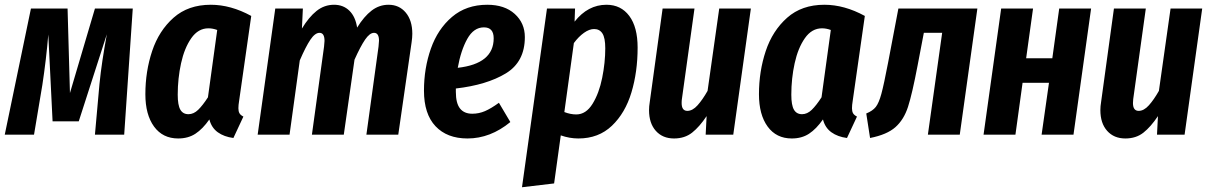

<svg xmlns="http://www.w3.org/2000/svg" viewBox="-27 -566 5085 807"><path d="M495 0H372L391 -212Q396 -262 403.5 -311.5Q411 -361 422 -422L304 -56H194L176 -421Q167 -314 151 -209L116 0H-7L103 -530H257L267 -175L372 -530H531Z M1029 -499 978 -142Q975 -124 975 -111Q975 -98 979.5 -90Q984 -82 996 -76L954 14Q915 9 888.5 -10Q862 -29 853 -64Q825 -24 794.5 -4Q764 16 722 16Q657 16 620.5 -34Q584 -84 584 -170Q584 -266 612.5 -351.5Q641 -437 702.5 -491.5Q764 -546 859 -546Q943 -546 1029 -499ZM720 -168Q720 -124 731 -105Q742 -86 765 -86Q787 -86 806 -104.5Q825 -123 847 -157L886 -440Q867 -447 849 -447Q806 -447 777 -405.5Q748 -364 734 -300Q720 -236 720 -168Z M1706 -424Q1706 -408 1703 -388L1647 0H1513L1564 -370Q1566 -390 1566 -395Q1566 -428 1545 -428Q1527 -428 1507.5 -399.5Q1488 -371 1463 -315L1418 0H1284L1335 -370Q1337 -388 1337 -394Q1337 -428 1316 -428Q1297 -428 1277.5 -399Q1258 -370 1233 -312L1190 0H1056L1130 -530H1246L1242 -446Q1271 -494 1303.5 -520Q1336 -546 1377 -546Q1416 -546 1441.5 -521Q1467 -496 1474 -450Q1503 -497 1535 -521.5Q1567 -546 1606 -546Q1651 -546 1678.5 -513Q1706 -480 1706 -424Z M2179 -410Q2179 -306 2099 -257.5Q2019 -209 1889 -194V-180Q1889 -132 1906.5 -110Q1924 -88 1958 -88Q1986 -88 2011.5 -99Q2037 -110 2070 -134L2118 -53Q2034 16 1938 16Q1852 16 1803.5 -35.5Q1755 -87 1755 -185Q1755 -279 1784 -361.5Q1813 -444 1873 -495Q1933 -546 2021 -546Q2094 -546 2136.5 -507.5Q2179 -469 2179 -410ZM2048 -405Q2048 -451 2007 -451Q1964 -451 1937 -402.5Q1910 -354 1897 -281Q2048 -298 2048 -405Z M2272 -530H2390L2388 -475Q2444 -546 2522 -546Q2583 -546 2618 -499Q2653 -452 2653 -366Q2653 -264 2627 -177.5Q2601 -91 2545 -37.5Q2489 16 2404 16Q2367 16 2330 3L2302 205L2167 221ZM2517 -363Q2517 -407 2505 -425.5Q2493 -444 2470 -444Q2450 -444 2427.5 -428Q2405 -412 2385 -385L2345 -95Q2371 -85 2395 -85Q2436 -85 2463.5 -129.5Q2491 -174 2504 -238.5Q2517 -303 2517 -363Z M2701 -103Q2701 -119 2704 -137L2758 -530H2892L2839 -149Q2838 -143 2838 -133Q2838 -100 2862 -100Q2884 -100 2905 -123.5Q2926 -147 2947 -184L2996 -530H3129L3055 0H2939L2943 -78Q2913 -33 2882 -8.5Q2851 16 2806 16Q2758 16 2729.5 -16Q2701 -48 2701 -103Z M3608 -499 3557 -142Q3554 -124 3554 -111Q3554 -98 3558.5 -90Q3563 -82 3575 -76L3533 14Q3494 9 3467.5 -10Q3441 -29 3432 -64Q3404 -24 3373.5 -4Q3343 16 3301 16Q3236 16 3199.5 -34Q3163 -84 3163 -170Q3163 -266 3191.5 -351.5Q3220 -437 3281.5 -491.5Q3343 -546 3438 -546Q3522 -546 3608 -499ZM3299 -168Q3299 -124 3310 -105Q3321 -86 3344 -86Q3366 -86 3385 -104.5Q3404 -123 3426 -157L3465 -440Q3446 -447 3428 -447Q3385 -447 3356 -405.5Q3327 -364 3313 -300Q3299 -236 3299 -168Z M4007 0H3873L3933 -428H3856L3830 -292Q3807 -171 3789.5 -117Q3772 -63 3736.5 -31.5Q3701 0 3630 14L3614 -89Q3641 -100 3654 -116.5Q3667 -133 3677.5 -171.5Q3688 -210 3706 -304L3749 -530H4081Z M4382 -218H4271L4241 0H4107L4181 -530H4315L4286 -321H4396L4425 -530H4559L4485 0H4351Z M4598 -103Q4598 -119 4601 -137L4655 -530H4789L4736 -149Q4735 -143 4735 -133Q4735 -100 4759 -100Q4781 -100 4802 -123.5Q4823 -147 4844 -184L4893 -530H5026L4952 0H4836L4840 -78Q4810 -33 4779 -8.5Q4748 16 4703 16Q4655 16 4626.5 -16Q4598 -48 4598 -103Z"/></svg>

Font: Fira Sans Compressed SemiBold
Style: Italic
Weight: 600
Width: 1
Italic angle: -8°
Designer: bBox Type GmbH & Carrois Corporate GbR & Edenspiekermann AG
Foundry: bBox Type GmbH & Carrois Corporate GbR & Edenspiekermann AG
Version: Version 4.301